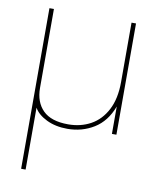

<svg xmlns="http://www.w3.org/2000/svg" viewBox="-81 -560 691 843"><g transform="rotate(10 264.0 -138.0)"><path d="M71 220V-496H91V-144Q91 -81 127.5 -44.5Q164 -8 240 -8Q296 -8 340.5 -32.5Q385 -57 411 -107Q437 -157 437 -231V-496H457V0H437V-122Q411 -53 358 -20.5Q305 12 240 12Q187 12 147 -7.5Q107 -27 91 -56V220Z"/></g></svg>

Font: DM Sans 9pt Thin
Style: Regular
Weight: 250
Version: Version 4.004;gftools[0.9.30]